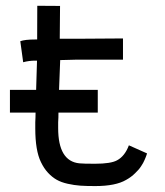

<svg xmlns="http://www.w3.org/2000/svg" viewBox="-20 -628 558 651"><path d="M177.2 -213.4V-193.8Q177.2 -81.5 249 -74.2Q262.2 -72.8 301.8 -72.8Q356 -72.8 377 -84.5Q403.3 -98.6 417 -135.3L478.5 -107.9Q478.5 -107.4 476.8 -102.3Q475.1 -97.2 473.9 -94.5Q472.7 -91.8 470.2 -85.7Q467.8 -79.6 465.1 -75.2Q462.4 -70.8 458.3 -64.2Q454.1 -57.6 449.2 -52.2Q444.3 -46.9 438.2 -40.8Q432.1 -34.7 424.3 -28.8Q416.5 -22.9 407.7 -18.1Q372.1 2.9 302.7 2.9Q272.9 2.9 252.2 1.5Q231.4 0 209.5 -4.9Q187.5 -9.8 172.1 -18.6Q156.7 -27.3 142.8 -42.2Q128.9 -57.1 118.7 -78.6Q99.6 -117.7 99.6 -192.4V-213.4Q100.1 -218.8 100.3 -229.5Q100.6 -240.2 100.6 -246.1H13.7V-323.2H102.5Q103 -339.4 104 -373Q105 -406.7 105.5 -422.4H98.6Q78.6 -422.4 58.6 -417L48.8 -488.3Q64.5 -494.1 98.6 -494.1H106Q106 -511.2 106.2 -551.3Q106.4 -591.3 106.4 -608.4L183.6 -607.9Q183.6 -563 182.6 -496.6H242.2L388.2 -497.6H397V-425.8H242.2Q231 -425.8 213.1 -425Q195.3 -424.3 184.1 -424.3Q182.6 -395.5 180.2 -323.2H311.5V-246.1H178.2Q178.2 -240.2 178 -229.5Q177.7 -218.8 177.2 -213.4Z"/></svg>

Font: Fantasque Sans Mono
Style: Regular
Weight: 400
Monospace: yes
Designer: Jany Belluz
Version: Version 1.8.0 ; ttfautohint (v1.8.2)